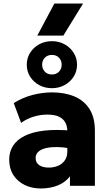

<svg xmlns="http://www.w3.org/2000/svg" viewBox="-20 -1054 620 1089"><path d="M211.2 15Q160.6 15 120.1 -4.7Q79.6 -24.4 55.9 -61.1Q32.2 -97.9 32.2 -149.2Q32.2 -193.4 54.1 -227.4Q76 -261.5 120 -283.4Q164 -305.4 230.7 -313.1Q297.4 -320.9 387 -312.8L388.5 -211Q340.9 -219.4 302.7 -219.8Q264.5 -220.1 237.6 -213.2Q210.8 -206.2 196.4 -192.4Q182 -178.5 182 -157.9Q182 -131.2 202.2 -117.4Q222.5 -103.5 256.4 -103.5Q286.1 -103.5 309.9 -113.9Q333.6 -124.4 347.7 -144.6Q361.8 -164.9 361.8 -194.5V-310.8Q361.8 -338.4 350.4 -359.4Q339 -380.4 314.2 -392.2Q289.4 -404 248.2 -404Q208.8 -404 169.9 -392.1Q131.1 -380.2 99.8 -357L57.9 -469.2Q107.6 -500.6 164.1 -515.3Q220.6 -530 274.8 -530Q347 -530 401.8 -507.1Q456.6 -484.1 487.4 -436.1Q518.2 -388.1 518.2 -313V0H376.8V-54Q352.2 -20.9 309.2 -2.9Q266.2 15 211.2 15ZM274.5 -553.8Q234.5 -553.8 202.1 -571.4Q169.8 -589.1 150.8 -619.3Q131.8 -649.5 131.8 -687Q131.8 -724.4 150.8 -754.6Q169.8 -784.9 202.1 -802.7Q234.5 -820.5 274.5 -820.5Q314 -820.5 346.3 -802.7Q378.6 -784.9 397.8 -754.6Q417 -724.4 417 -687Q417 -649.5 397.8 -619.3Q378.6 -589.1 346.3 -571.4Q314 -553.8 274.5 -553.8ZM274.5 -631.5Q299.5 -631.5 314.6 -647.4Q329.8 -663.4 329.8 -687Q329.8 -711 314.6 -726.8Q299.5 -742.5 274.5 -742.5Q249.6 -742.5 234.3 -726.8Q219 -711 219 -687Q219 -663.4 234.3 -647.4Q249.6 -631.5 274.5 -631.5ZM191.5 -852 288.5 -1034H451.2L339.2 -852Z"/></svg>

Font: Geologica Thin
Style: Regular
Weight: 100
Version: Version 1.010;gftools[0.9.28]